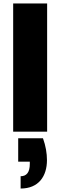

<svg xmlns="http://www.w3.org/2000/svg" viewBox="-20 -760 348 1108"><path d="M56 0H252V-740H56ZM85 38V173H152V186C152 235 133 257 99 257V328C203 328 251 257 251 164C251 125 244 82 228 38Z"/></svg>

Font: Poppins STUK1
Style: Regular
Weight: 400
Designer: Jonny Pinhorn (original), Sammy Jo Hughes (modified version)
Foundry: Type Mafia
Version: Version 1.002;hotconv 1.0.109;makeotfexe 2.5.65596